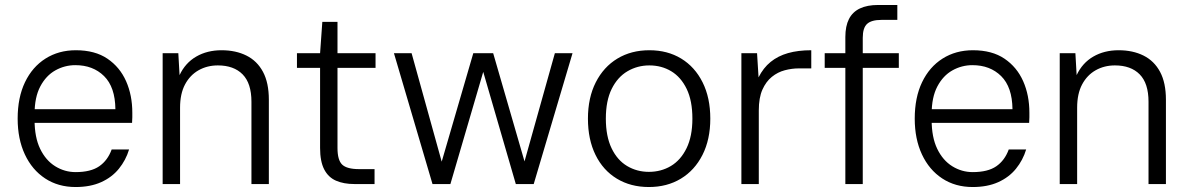

<svg xmlns="http://www.w3.org/2000/svg" viewBox="-20 -740 4779 772"><path d="M284 12Q214 12 161.5 -22.5Q109 -57 80 -119Q51 -181 51 -263Q51 -348 80.5 -409.5Q110 -471 163 -504.5Q216 -538 285 -538Q362 -538 412 -504Q462 -470 487 -413.5Q512 -357 512 -287Q512 -278 512 -268.5Q512 -259 511 -246H102V-301H444Q443 -390 398.5 -434Q354 -478 283 -478Q240 -478 202.5 -457Q165 -436 142 -392.5Q119 -349 119 -282V-258Q119 -188 141.5 -141.5Q164 -95 202 -71.5Q240 -48 284 -48Q345 -48 379 -71.5Q413 -95 429 -139H499Q486 -96 458 -61.5Q430 -27 386.5 -7.5Q343 12 284 12Z M634 0V-526H697L702 -438Q725 -487 769 -512.5Q813 -538 871 -538Q928 -538 971 -516.5Q1014 -495 1037.5 -451Q1061 -407 1061 -339V0H991V-331Q991 -405 955.5 -441Q920 -477 856 -477Q813 -477 778.5 -457.5Q744 -438 724 -400.5Q704 -363 704 -307V0Z M1405 0Q1362 0 1331 -13.5Q1300 -27 1283.5 -59Q1267 -91 1267 -145V-467H1174V-526H1267L1276 -652H1337V-526H1490V-467H1337V-145Q1337 -96 1356 -78Q1375 -60 1424 -60H1486V0Z M1719 0 1564 -526H1635L1756 -90L1883 -526H1963L2089 -91L2211 -526H2282L2126 0H2054L1923 -451L1791 0Z M2589 12Q2516 12 2460.5 -21.5Q2405 -55 2374.5 -117Q2344 -179 2344 -263Q2344 -347 2375.5 -409Q2407 -471 2462.5 -504.5Q2518 -538 2591 -538Q2664 -538 2719 -504.5Q2774 -471 2805 -409Q2836 -347 2836 -263Q2836 -179 2804.5 -117Q2773 -55 2717.5 -21.5Q2662 12 2589 12ZM2589 -49Q2638 -49 2677.5 -72.5Q2717 -96 2740.5 -144Q2764 -192 2764 -263Q2764 -335 2741 -382.5Q2718 -430 2679 -453.5Q2640 -477 2591 -477Q2543 -477 2503 -453.5Q2463 -430 2439.5 -382.5Q2416 -335 2416 -263Q2416 -192 2439 -144Q2462 -96 2501.5 -72.5Q2541 -49 2589 -49Z M2961 0V-526H3024L3030 -429Q3049 -467 3078.5 -491Q3108 -515 3148.5 -526.5Q3189 -538 3242 -538V-465H3192Q3164 -465 3135.5 -457.5Q3107 -450 3083.5 -431Q3060 -412 3045.5 -379.5Q3031 -347 3031 -296V0Z M3379 0V-591Q3379 -635 3393.5 -663.5Q3408 -692 3437.5 -706Q3467 -720 3511 -720H3588V-660H3524Q3484 -660 3466.5 -644Q3449 -628 3449 -588V0ZM3296 -467V-526H3594V-467Z M3891 12Q3821 12 3768.5 -22.5Q3716 -57 3687 -119Q3658 -181 3658 -263Q3658 -348 3687.5 -409.5Q3717 -471 3770 -504.5Q3823 -538 3892 -538Q3969 -538 4019 -504Q4069 -470 4094 -413.5Q4119 -357 4119 -287Q4119 -278 4119 -268.5Q4119 -259 4118 -246H3709V-301H4051Q4050 -390 4005.5 -434Q3961 -478 3890 -478Q3847 -478 3809.5 -457Q3772 -436 3749 -392.5Q3726 -349 3726 -282V-258Q3726 -188 3748.5 -141.5Q3771 -95 3809 -71.5Q3847 -48 3891 -48Q3952 -48 3986 -71.5Q4020 -95 4036 -139H4106Q4093 -96 4065 -61.5Q4037 -27 3993.5 -7.5Q3950 12 3891 12Z M4241 0V-526H4304L4309 -438Q4332 -487 4376 -512.5Q4420 -538 4478 -538Q4535 -538 4578 -516.5Q4621 -495 4644.5 -451Q4668 -407 4668 -339V0H4598V-331Q4598 -405 4562.5 -441Q4527 -477 4463 -477Q4420 -477 4385.5 -457.5Q4351 -438 4331 -400.5Q4311 -363 4311 -307V0Z"/></svg>

Font: DM Sans 9pt Light
Style: Regular
Weight: 300
Version: Version 4.004;gftools[0.9.30]